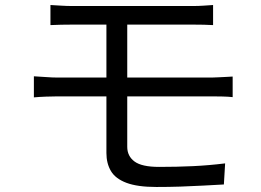

<svg xmlns="http://www.w3.org/2000/svg" viewBox="-20 -730 1040 765"><path d="M181 -710Q201 -709 223.5 -707.5Q246 -706 271 -706Q289 -706 325.5 -706Q362 -706 409.5 -706Q457 -706 508 -706Q559 -706 607 -706Q655 -706 692 -706Q729 -706 747 -706Q771 -706 791.5 -707.5Q812 -709 829 -710V-630Q811 -631 792 -631.5Q773 -632 747 -632Q729 -632 690.5 -632Q652 -632 602.5 -632Q553 -632 500.5 -632Q448 -632 401 -632Q354 -632 319 -632Q284 -632 271 -632Q246 -632 223.5 -631.5Q201 -631 181 -630ZM487 -389Q487 -361 487 -324.5Q487 -288 487 -252Q487 -216 487 -187.5Q487 -159 487 -145Q487 -108 516 -86.5Q545 -65 614 -65Q685 -65 748.5 -68Q812 -71 877 -79L872 5Q833 7 789 9.5Q745 12 698 13.5Q651 15 603 15Q528 15 484 -1.5Q440 -18 422 -48.5Q404 -79 404 -120Q404 -147 404 -181.5Q404 -216 404 -253.5Q404 -291 404 -326.5Q404 -362 404 -392Q404 -404 404 -430.5Q404 -457 404 -490.5Q404 -524 404 -557Q404 -590 404 -616.5Q404 -643 404 -656L487 -655Q487 -643 487 -615Q487 -587 487 -552Q487 -517 487 -483Q487 -449 487 -423Q487 -397 487 -389ZM115 -426Q136 -425 162.5 -423Q189 -421 209 -421Q225 -421 262.5 -421Q300 -421 351.5 -421Q403 -421 461.5 -421Q520 -421 578.5 -421Q637 -421 688 -421Q739 -421 774.5 -421Q810 -421 824 -421Q835 -421 850 -422Q865 -423 880.5 -423.5Q896 -424 907 -425V-343Q890 -345 866.5 -345.5Q843 -346 826 -346Q811 -346 775 -346Q739 -346 688 -346Q637 -346 578.5 -346Q520 -346 461 -346Q402 -346 351 -346Q300 -346 262.5 -346Q225 -346 209 -346Q191 -346 163.5 -345Q136 -344 115 -342Z"/></svg>

Font: Noto Sans JP Thin
Style: Regular
Weight: 400
Version: Version 2.004-H2;hotconv 1.0.118;makeotfexe 2.5.65603